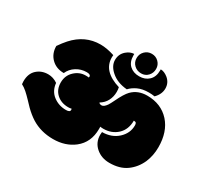

<svg xmlns="http://www.w3.org/2000/svg" viewBox="-157 -980 1273 1205"><g transform="rotate(30 480.0 -378.0)"><path d="M572.8 -644.5Q551.8 -664.6 551.8 -694.3Q551.8 -724.1 572.3 -744.6Q592.8 -765.1 622.3 -765.1Q651.9 -765.1 672.1 -744.9Q692.4 -724.6 692.4 -695.3Q692.4 -666 673.1 -645.3Q653.8 -624.5 623.8 -624.5Q593.8 -624.5 572.8 -644.5ZM526.4 -698.7Q526.4 -651.9 553 -627.2Q579.6 -602.5 622.3 -602.5Q665 -602.5 691.9 -628.2Q718.8 -653.8 718.8 -700.2V-708.5Q744.6 -708.5 772 -686.5Q804.2 -659.7 804.2 -618.2Q804.2 -576.7 769.5 -542Q749.5 -545.4 727.5 -545.4Q681.6 -545.4 648.9 -530.3Q616.2 -515.1 596.7 -493.2Q525.4 -499 481.4 -538.1Q440.4 -573.7 440.4 -616.5Q440.4 -659.2 471.7 -686Q497.1 -708 526.4 -709ZM416 -636.7Q415 -626 415 -620.1Q415 -519.5 546.9 -480Q550.3 -465.8 550.3 -446.8Q550.3 -412.6 535.2 -383.3Q520 -354 489.7 -335.9Q494.6 -326.7 510.3 -326.7Q525.9 -326.7 544.4 -353Q552.7 -365.7 566.9 -395Q595.7 -455.6 619.6 -480.5Q661.6 -523.4 728.5 -523.4Q829.6 -523.4 891.1 -455.6Q950.7 -388.7 950.7 -277.3Q950.7 -216.3 928.7 -165Q902.8 -107.4 854.7 -73Q806.6 -38.6 732.4 -38.6Q674.3 -38.6 634.5 -73.2Q594.7 -107.9 594.7 -162.6Q594.7 -171.9 596.2 -183.1Q665.5 -183.6 710 -224.6Q754.4 -265.6 754.4 -322.3Q754.4 -333.5 750.5 -339.4Q746.6 -345.2 733.4 -345.2Q733.4 -280.8 693.1 -242.9Q652.8 -205.1 592.3 -205.1Q578.1 -205.1 569.8 -207Q569.8 -201.2 570.3 -198.7V-190.4Q570.3 -93.3 501.5 -39.1Q439.9 8.8 351.3 8.8Q262.7 8.8 194.3 -33.7Q159.7 -55.7 126 -88.9Q115.7 -99.6 92.5 -124Q69.3 -148.4 50.3 -165.3Q31.2 -182.1 11.2 -192.4Q9.8 -203.1 9.8 -213.4Q9.8 -269 42.7 -298.8Q75.7 -328.6 123.5 -328.6Q160.2 -328.6 192.4 -306.2Q197.8 -251 237.5 -220.5Q277.3 -189.9 330.6 -189.9Q359.4 -189.9 359.4 -206.5Q359.4 -210.4 357.9 -214.8Q347.7 -211.9 334 -211.9Q282.7 -211.9 249.5 -242.4Q216.3 -272.9 216.3 -323.5Q216.3 -374 251 -406.7Q285.6 -439.5 330.6 -439.5Q346.7 -439.5 353 -438Q354.5 -440.9 354.5 -444.3Q354.5 -460.9 326.2 -460.9Q285.6 -460.9 252 -439.9Q218.3 -418.9 203.1 -383.8Q147.5 -383.8 112.5 -418.7Q77.6 -453.6 77.6 -507.8Q101.1 -542 122.6 -565.9Q202.6 -654.8 314.9 -654.8Q359.9 -654.8 416 -636.7Z"/></g></svg>

Font: Modak
Style: Regular
Weight: 400
Version: Version 1.036;PS Version 1.000;hotconv 1.0.79;makeotf.lib2.5